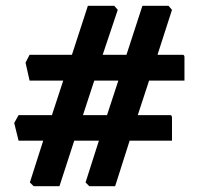

<svg xmlns="http://www.w3.org/2000/svg" viewBox="-20 -690 689 662"><path d="M96 -48 83 -61 129 -205H44L29 -266L44 -293H159L198 -412H82L68 -474L82 -501H228L283 -670H374L386 -656L334 -501H416L471 -670H561L573 -656L523 -501H610Q616 -501 616 -493V-412H494L455 -293H567Q573 -293 573 -284V-205H427L377 -48H288L275 -61L321 -205H236L185 -48ZM266 -293H349L388 -412H305Z"/></svg>

Font: Kreon Medium
Style: Regular
Weight: 500
Version: Version 2.002